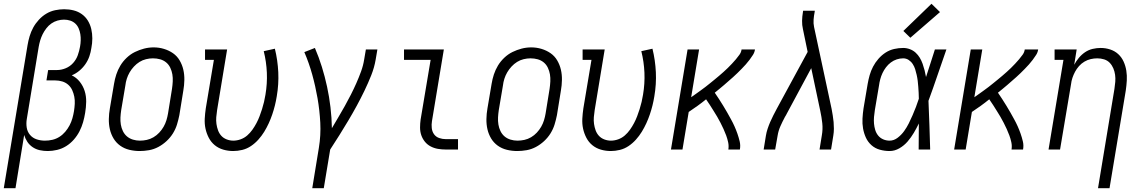

<svg xmlns="http://www.w3.org/2000/svg" viewBox="-39 -792 6059 1017"><path d="M-19 205 107 -553Q111 -577 118 -600.5Q125 -624 137 -646Q149 -668 167 -687.5Q185 -707 207 -720Q229 -733 253.5 -738Q278 -743 301 -743Q327 -743 351 -737Q375 -731 394.5 -717Q414 -703 426.5 -682.5Q439 -662 444.5 -638Q450 -614 450 -588.5Q450 -563 445 -538Q442 -516 434.5 -494Q427 -472 413.5 -452.5Q400 -433 381.5 -417.5Q363 -402 341 -393Q366 -381 383.5 -359Q401 -337 409.5 -310Q418 -283 417.5 -253Q417 -223 412 -194Q408 -169 401 -144.5Q394 -120 382 -96.5Q370 -73 352 -52.5Q334 -32 311.5 -18Q289 -4 263.5 2Q238 8 214 8Q192 8 171.5 3.5Q151 -1 134 -12.5Q117 -24 106 -40.5Q95 -57 89 -77L43 205ZM199 -47Q219 -47 238.5 -51.5Q258 -56 275.5 -67Q293 -78 306.5 -94Q320 -110 329.5 -128Q339 -146 344.5 -165.5Q350 -185 353 -204Q356 -223 357 -242.5Q358 -262 354.5 -280Q351 -298 343.5 -314.5Q336 -331 322.5 -343Q309 -355 291 -360.5Q273 -366 254 -366H207L216 -421H263Q286 -421 309 -430.5Q332 -440 348.5 -458.5Q365 -477 373 -499.5Q381 -522 385 -545Q388 -561 388.5 -578Q389 -595 386.5 -611Q384 -627 377.5 -642Q371 -657 359.5 -667.5Q348 -678 332.5 -683Q317 -688 300 -688Q283 -688 265.5 -683Q248 -678 233 -667.5Q218 -657 206.5 -642Q195 -627 187 -611Q179 -595 174 -578Q169 -561 166 -544L103 -162Q99 -139 102.5 -116.5Q106 -94 120 -77.5Q134 -61 155 -54Q176 -47 199 -47Z M701 8Q673 8 646 1.5Q619 -5 597.5 -20.5Q576 -36 562.5 -58.5Q549 -81 543 -107Q537 -133 537.5 -161.5Q538 -190 543 -218L565 -348Q569 -373 577 -397.5Q585 -422 598.5 -444.5Q612 -467 632 -486Q652 -505 675.5 -516.5Q699 -528 724 -534.5Q749 -541 775 -541Q803 -541 829.5 -533Q856 -525 877.5 -510Q899 -495 912.5 -472Q926 -449 932 -423Q938 -397 937.5 -368.5Q937 -340 932 -312L911 -182Q906 -157 898.5 -132.5Q891 -108 877 -85.5Q863 -63 843 -44.5Q823 -26 799.5 -13.5Q776 -1 750.5 3.5Q725 8 701 8ZM702 -47Q720 -47 738.5 -51Q757 -55 774 -65Q791 -75 804.5 -89.5Q818 -104 827.5 -120.5Q837 -137 842.5 -155Q848 -173 851 -191L872 -321Q875 -341 876 -360.5Q877 -380 874 -398Q871 -416 863 -433Q855 -450 841 -461.5Q827 -473 809 -478Q791 -483 771 -483Q753 -483 734.5 -478.5Q716 -474 700 -464Q684 -454 670.5 -439.5Q657 -425 647.5 -408.5Q638 -392 632.5 -374.5Q627 -357 625 -339L603 -209Q600 -189 599 -170Q598 -151 601 -132.5Q604 -114 612 -97.5Q620 -81 633.5 -69.5Q647 -58 665 -52.5Q683 -47 702 -47Z M1196 8Q1169 8 1143.5 0.5Q1118 -7 1098.5 -23Q1079 -39 1067 -62Q1055 -85 1049.5 -110.5Q1044 -136 1045.5 -163.5Q1047 -191 1051 -218L1094 -475H1047V-530H1164L1111 -209Q1108 -190 1106.5 -171.5Q1105 -153 1107.5 -135.5Q1110 -118 1116 -101.5Q1122 -85 1133.5 -72.5Q1145 -60 1162 -53.5Q1179 -47 1197 -47Q1216 -47 1235.5 -54Q1255 -61 1270.5 -74.5Q1286 -88 1298 -105Q1310 -122 1319.5 -140Q1329 -158 1336 -176.5Q1343 -195 1349 -214Q1355 -233 1359.5 -252Q1364 -271 1367 -290Q1377 -349 1374.5 -407Q1372 -465 1358 -521L1417 -534Q1432 -473 1435 -409.5Q1438 -346 1427 -282Q1423 -257 1417 -233Q1411 -209 1403 -185.5Q1395 -162 1384.5 -139Q1374 -116 1360.5 -94Q1347 -72 1329.5 -52.5Q1312 -33 1290.5 -18.5Q1269 -4 1244.5 2Q1220 8 1196 8Z M1615 205 1650 -9Q1661 -76 1657.5 -142Q1654 -208 1643 -271.5Q1632 -335 1615 -396.5Q1598 -458 1573 -516L1629 -538Q1650 -489 1666 -437.5Q1682 -386 1693.5 -332.5Q1705 -279 1711.5 -224Q1718 -169 1719 -113Q1736 -142 1753.5 -171.5Q1771 -201 1787.5 -230.5Q1804 -260 1819.5 -290.5Q1835 -321 1848.5 -351.5Q1862 -382 1873.5 -413.5Q1885 -445 1890 -477L1899 -530H1960L1951 -477Q1944 -435 1927.5 -393.5Q1911 -352 1891.5 -311.5Q1872 -271 1850.5 -231.5Q1829 -192 1806 -153.5Q1783 -115 1759 -76.5Q1735 -38 1710 0L1676 205Z M2322 0Q2301 0 2280.5 -3.5Q2260 -7 2242 -16.5Q2224 -26 2211.5 -41.5Q2199 -57 2192.5 -76Q2186 -95 2186 -116.5Q2186 -138 2189 -159L2242 -475H2101V-530H2312L2249 -150Q2246 -132 2248 -113.5Q2250 -95 2260 -81Q2270 -67 2287 -61Q2304 -55 2322 -55H2387V0Z M2701 8Q2673 8 2646 1.5Q2619 -5 2597.5 -20.5Q2576 -36 2562.5 -58.5Q2549 -81 2543 -107Q2537 -133 2537.5 -161.5Q2538 -190 2543 -218L2565 -348Q2569 -373 2577 -397.5Q2585 -422 2598.5 -444.5Q2612 -467 2632 -486Q2652 -505 2675.5 -516.5Q2699 -528 2724 -534.5Q2749 -541 2775 -541Q2803 -541 2829.5 -533Q2856 -525 2877.5 -510Q2899 -495 2912.5 -472Q2926 -449 2932 -423Q2938 -397 2937.5 -368.5Q2937 -340 2932 -312L2911 -182Q2906 -157 2898.5 -132.5Q2891 -108 2877 -85.5Q2863 -63 2843 -44.5Q2823 -26 2799.5 -13.5Q2776 -1 2750.5 3.5Q2725 8 2701 8ZM2702 -47Q2720 -47 2738.5 -51Q2757 -55 2774 -65Q2791 -75 2804.5 -89.5Q2818 -104 2827.5 -120.5Q2837 -137 2842.5 -155Q2848 -173 2851 -191L2872 -321Q2875 -341 2876 -360.5Q2877 -380 2874 -398Q2871 -416 2863 -433Q2855 -450 2841 -461.5Q2827 -473 2809 -478Q2791 -483 2771 -483Q2753 -483 2734.5 -478.5Q2716 -474 2700 -464Q2684 -454 2670.5 -439.5Q2657 -425 2647.5 -408.5Q2638 -392 2632.5 -374.5Q2627 -357 2625 -339L2603 -209Q2600 -189 2599 -170Q2598 -151 2601 -132.5Q2604 -114 2612 -97.5Q2620 -81 2633.5 -69.5Q2647 -58 2665 -52.5Q2683 -47 2702 -47Z M3196 8Q3169 8 3143.5 0.5Q3118 -7 3098.5 -23Q3079 -39 3067 -62Q3055 -85 3049.5 -110.5Q3044 -136 3045.5 -163.5Q3047 -191 3051 -218L3094 -475H3047V-530H3164L3111 -209Q3108 -190 3106.5 -171.5Q3105 -153 3107.5 -135.5Q3110 -118 3116 -101.5Q3122 -85 3133.5 -72.5Q3145 -60 3162 -53.5Q3179 -47 3197 -47Q3216 -47 3235.5 -54Q3255 -61 3270.5 -74.5Q3286 -88 3298 -105Q3310 -122 3319.5 -140Q3329 -158 3336 -176.5Q3343 -195 3349 -214Q3355 -233 3359.5 -252Q3364 -271 3367 -290Q3377 -349 3374.5 -407Q3372 -465 3358 -521L3417 -534Q3432 -473 3435 -409.5Q3438 -346 3427 -282Q3423 -257 3417 -233Q3411 -209 3403 -185.5Q3395 -162 3384.5 -139Q3374 -116 3360.5 -94Q3347 -72 3329.5 -52.5Q3312 -33 3290.5 -18.5Q3269 -4 3244.5 2Q3220 8 3196 8Z M3515 0 3603 -530H3664L3622 -277Q3635 -286 3647.5 -295Q3660 -304 3672.5 -313Q3685 -322 3697.5 -331.5Q3710 -341 3722 -351Q3734 -361 3746 -370.5Q3758 -380 3770 -390.5Q3782 -401 3793.5 -411Q3805 -421 3816 -432Q3827 -443 3838 -454.5Q3849 -466 3859 -478Q3869 -490 3878 -502.5Q3887 -515 3889 -530H3960Q3958 -515 3949.5 -501.5Q3941 -488 3931.5 -475.5Q3922 -463 3911.5 -451Q3901 -439 3889.5 -427.5Q3878 -416 3867 -405Q3856 -394 3844 -383.5Q3832 -373 3820 -362.5Q3808 -352 3796 -341.5Q3784 -331 3771.5 -321Q3759 -311 3747 -301Q3759 -284 3770 -266.5Q3781 -249 3792 -231.5Q3803 -214 3813 -196Q3823 -178 3833 -160Q3843 -142 3851.5 -123Q3860 -104 3867 -84Q3874 -64 3879 -43Q3884 -22 3880 0H3819Q3822 -19 3818 -38Q3814 -57 3807.5 -74.5Q3801 -92 3793.5 -108.5Q3786 -125 3777.5 -141.5Q3769 -158 3760 -173.5Q3751 -189 3741 -204.5Q3731 -220 3721.5 -235.5Q3712 -251 3701 -266Q3679 -248 3656 -231.5Q3633 -215 3609 -199L3576 0Z M4006 0 4018 -74Q4021 -92 4027 -110Q4033 -128 4040.5 -145.5Q4048 -163 4057 -180.5Q4066 -198 4075 -215L4239 -517L4214 -638Q4209 -659 4209.5 -682Q4210 -705 4214 -728L4215 -735H4277L4276 -728Q4272 -708 4270.5 -688Q4269 -668 4273 -649L4366 -215Q4369 -198 4372 -180.5Q4375 -163 4376.5 -145.5Q4378 -128 4378 -110Q4378 -92 4375 -74L4363 0H4302L4314 -74Q4320 -107 4316.5 -139.5Q4313 -172 4306 -204L4258 -431L4128 -189Q4127 -187 4126 -185Q4125 -183 4124 -181Q4124 -181 4124 -181Q4124 -181 4124 -181Q4124 -181 4124 -181Q4124 -181 4124 -181L4123 -180Q4123 -180 4123 -180Q4123 -180 4123 -180Q4122 -178 4121 -176Q4120 -174 4118 -172Q4118 -171 4118 -171Q4118 -171 4118 -171Q4105 -147 4094.5 -123Q4084 -99 4080 -74L4067 0Z M4673 8Q4647 8 4621.5 1Q4596 -6 4577 -23Q4558 -40 4547.5 -63Q4537 -86 4532.5 -111.5Q4528 -137 4529.5 -164Q4531 -191 4535 -218L4557 -348Q4561 -371 4567.5 -394Q4574 -417 4585.5 -439Q4597 -461 4614 -480.5Q4631 -500 4652 -513.5Q4673 -527 4697 -532.5Q4721 -538 4745 -538Q4763 -538 4780.5 -531.5Q4798 -525 4811 -513Q4824 -501 4833 -486Q4842 -471 4848 -454Q4854 -437 4858.5 -419.5Q4863 -402 4866 -384Q4878 -420 4889.5 -456.5Q4901 -493 4913 -530H4974Q4950 -462 4927 -394Q4904 -326 4879 -258Q4882 -194 4884 -129.5Q4886 -65 4888 0H4827Q4827 -34 4827.5 -68.5Q4828 -103 4828 -138Q4816 -113 4801.5 -88.5Q4787 -64 4768.5 -42.5Q4750 -21 4725 -6.5Q4700 8 4673 8ZM4673 -47Q4696 -47 4716 -62.5Q4736 -78 4750 -97.5Q4764 -117 4774.5 -138Q4785 -159 4794.5 -181Q4804 -203 4812.5 -225Q4821 -247 4828 -269Q4828 -285 4827 -301Q4826 -317 4825 -332.5Q4824 -348 4822 -364Q4820 -380 4816.5 -395.5Q4813 -411 4808.5 -425.5Q4804 -440 4795.5 -453Q4787 -466 4774 -474.5Q4761 -483 4745 -483Q4728 -483 4711 -477.5Q4694 -472 4679.5 -461Q4665 -450 4654 -435.5Q4643 -421 4635.5 -405Q4628 -389 4623.5 -372Q4619 -355 4617 -339L4595 -209Q4592 -191 4590.5 -172.5Q4589 -154 4590.5 -137Q4592 -120 4597 -103.5Q4602 -87 4612.5 -74Q4623 -61 4639 -54Q4655 -47 4673 -47ZM4783 -592 4746 -628 4895 -772 4940 -728Z M5015 0 5103 -530H5164L5122 -277Q5135 -286 5147.5 -295Q5160 -304 5172.5 -313Q5185 -322 5197.5 -331.5Q5210 -341 5222 -351Q5234 -361 5246 -370.5Q5258 -380 5270 -390.5Q5282 -401 5293.5 -411Q5305 -421 5316 -432Q5327 -443 5338 -454.5Q5349 -466 5359 -478Q5369 -490 5378 -502.5Q5387 -515 5389 -530H5460Q5458 -515 5449.5 -501.5Q5441 -488 5431.5 -475.5Q5422 -463 5411.5 -451Q5401 -439 5389.5 -427.5Q5378 -416 5367 -405Q5356 -394 5344 -383.5Q5332 -373 5320 -362.5Q5308 -352 5296 -341.5Q5284 -331 5271.5 -321Q5259 -311 5247 -301Q5259 -284 5270 -266.5Q5281 -249 5292 -231.5Q5303 -214 5313 -196Q5323 -178 5333 -160Q5343 -142 5351.5 -123Q5360 -104 5367 -84Q5374 -64 5379 -43Q5384 -22 5380 0H5319Q5322 -19 5318 -38Q5314 -57 5307.5 -74.5Q5301 -92 5293.5 -108.5Q5286 -125 5277.5 -141.5Q5269 -158 5260 -173.5Q5251 -189 5241 -204.5Q5231 -220 5221.5 -235.5Q5212 -251 5201 -266Q5179 -248 5156 -231.5Q5133 -215 5109 -199L5076 0Z M5777 205 5864 -321Q5867 -340 5868.5 -359Q5870 -378 5867.5 -396Q5865 -414 5858 -430.5Q5851 -447 5839 -459.5Q5827 -472 5809.5 -477.5Q5792 -483 5773 -483Q5756 -483 5738.5 -479Q5721 -475 5705 -465.5Q5689 -456 5676.5 -442Q5664 -428 5655.5 -412Q5647 -396 5641.5 -379.5Q5636 -363 5634 -345L5576 0H5515L5594 -475H5547V-530H5664L5651 -449Q5661 -468 5675.5 -485.5Q5690 -503 5708.5 -515.5Q5727 -528 5748.5 -533Q5770 -538 5791 -538Q5817 -538 5841.5 -530Q5866 -522 5884 -505.5Q5902 -489 5912.5 -466Q5923 -443 5927 -417.5Q5931 -392 5929.5 -365.5Q5928 -339 5924 -312L5838 205Z"/></svg>

Font: Iosevka Curly Slab LtObl
Style: Regular
Weight: 300
Italic angle: -9°
Monospace: yes
Designer: Belleve Invis
Foundry: Belleve Invis
Version: Version 11.0.0; ttfautohint (v1.8.3)